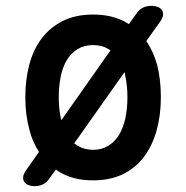

<svg xmlns="http://www.w3.org/2000/svg" viewBox="-20 -610 640 660"><path d="M300 10Q240 10 197 -12Q183 -19 172 -27L150 3Q141 17 128 23.5Q115 30 98 30Q88 30 78.5 26.5Q69 23 64 16Q59 9 59.5 -1Q60 -11 70 -25L114 -88Q92 -121 81 -164Q67 -216 67 -275.5Q67 -335 80.5 -387Q94 -439 123 -477.5Q152 -516 196 -538Q240 -560 300 -560Q360 -560 404 -538Q414 -533 423 -527L448 -562Q458 -577 471 -583.5Q484 -590 501 -590Q512 -590 521.5 -586.5Q531 -583 536 -576Q541 -569 540.5 -559Q540 -549 530 -535L483 -469Q507 -433 520 -388Q533 -336 533 -276Q533 -216 519 -164Q505 -112 476.5 -73Q448 -34 404 -12Q360 10 300 10ZM300 -95Q330 -95 352.5 -109Q375 -123 389.5 -147Q404 -171 411 -204Q418 -237 418 -276Q418 -314 411 -347Q410 -355 408 -362L235 -117L247 -109Q270 -95 300 -95ZM191 -197 360 -437Q357 -439 353 -441Q331 -455 300 -455Q269 -455 246.5 -441Q224 -427 209.5 -403Q195 -379 188.5 -346Q182 -313 182 -275Q182 -237 189 -204Q190 -200 191 -197Z"/></svg>

Font: Maple Mono SemiBold
Style: Regular
Weight: 600
Monospace: yes
Designer: subframe7536
Version: Version 7.000